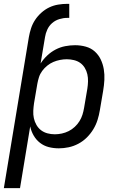

<svg xmlns="http://www.w3.org/2000/svg" viewBox="-24 -763 644 998"><path d="M-4 215 126 -570Q130 -593 137.5 -616Q145 -639 158.5 -659.5Q172 -680 191 -697Q210 -714 232 -724.5Q254 -735 278 -739Q302 -743 325 -743H336V-670H325Q305 -670 284 -663.5Q263 -657 247 -643Q231 -629 222 -609.5Q213 -590 210 -570L187 -433Q201 -455 221 -474Q241 -493 265 -505.5Q289 -518 315 -523Q341 -528 366 -528Q395 -528 422 -520.5Q449 -513 468.5 -495.5Q488 -478 499.5 -454Q511 -430 515.5 -403Q520 -376 518.5 -347.5Q517 -319 512 -290L495 -190Q491 -165 483 -139.5Q475 -114 461 -91Q447 -68 427.5 -48.5Q408 -29 383.5 -16Q359 -3 333 2.5Q307 8 282 8Q254 8 229 1.5Q204 -5 184 -20.5Q164 -36 151 -58.5Q138 -81 133 -106L80 215ZM261 -65Q279 -65 297.5 -69Q316 -73 333 -81.5Q350 -90 364.5 -103.5Q379 -117 389 -133Q399 -149 404.5 -166.5Q410 -184 413 -202L430 -302Q433 -321 433.5 -340Q434 -359 430 -377Q426 -395 416.5 -410.5Q407 -426 393 -436Q379 -446 360.5 -450.5Q342 -455 323 -455Q306 -455 288 -451.5Q270 -448 253.5 -441Q237 -434 222 -422Q207 -410 195.5 -394.5Q184 -379 178.5 -361.5Q173 -344 170 -327L153 -227Q150 -207 149 -187Q148 -167 152 -148.5Q156 -130 165.5 -113.5Q175 -97 189.5 -86Q204 -75 222.5 -70Q241 -65 261 -65Z"/></svg>

Font: Iosevka Custom Oblique
Style: Regular
Weight: 400
Italic angle: -9°
Designer: Belleve Invis
Foundry: Belleve Invis
Version: Version 27.0.1